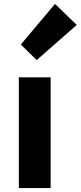

<svg xmlns="http://www.w3.org/2000/svg" viewBox="-20 -958 411 978"><path d="M76 0V-564H238V0ZM167 -652 86 -731 260 -938 371 -831Z"/></svg>

Font: Noto Sans JP ExtraBold
Style: Regular
Weight: 800
Designer: Ryoko NISHIZUKA  (kana, bopomofo & ideographs); Paul D. Hunt (Latin, Greek & Cyrillic); Sandoll Communications , Soo-you
Foundry: Adobe
Version: Version 2.004-H2;hotconv 1.0.118;makeotfexe 2.5.65603